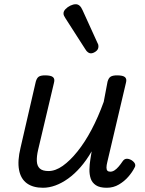

<svg xmlns="http://www.w3.org/2000/svg" viewBox="-20 -871 686 907"><path d="M183 16Q136 16 107 -5Q78 -26 70 -68.5Q62 -111 77 -173L149 -485Q154 -503 163.5 -509Q173 -515 193 -515Q221 -515 230.5 -506.5Q240 -498 235 -480L160 -163Q153 -133 154 -110Q155 -87 168 -75Q181 -63 209 -63Q242 -63 276.5 -87.5Q311 -112 346 -155.5Q381 -199 412.5 -258.5Q444 -318 470 -390L488 -485Q493 -503 503 -509Q513 -515 533 -515Q561 -515 570.5 -506.5Q580 -498 575 -480L487 -106Q483 -90 483 -79.5Q483 -69 487.5 -64.5Q492 -60 501 -60Q511 -60 520.5 -66Q530 -72 540 -83.5Q550 -95 560 -110Q567 -120 577.5 -121Q588 -122 602 -114Q615 -105 618 -96Q621 -87 615 -78Q605 -58 586.5 -36.5Q568 -15 542 0.5Q516 16 484 16Q451 16 433 4Q415 -8 408.5 -27.5Q402 -47 402.5 -71Q403 -95 407 -119L413 -156Q388 -113 360 -81Q332 -49 302 -27.5Q272 -6 242 5Q212 16 183 16ZM409 -619Q403 -619 396 -623.5Q389 -628 382 -640L289 -785Q285 -792 282.5 -796.5Q280 -801 280 -808Q280 -818 289.5 -828Q299 -838 312.5 -844.5Q326 -851 338 -851Q358 -851 370 -823L441 -667Q444 -662 444.5 -658Q445 -654 445 -651Q445 -637 432.5 -628Q420 -619 409 -619Z"/></svg>

Font: Playwrite AT
Style: Italic
Weight: 400
Italic angle: -13.0072°
Designer: Veronika Burian, José Scaglione
Foundry: TypeTogether
Version: Version 1.002